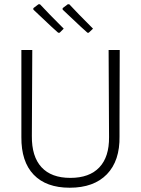

<svg xmlns="http://www.w3.org/2000/svg" viewBox="-20 -873 659 898"><path d="M539 -313V-236Q541 -121 480 -58Q419 5 306 5Q196 5 137.5 -56Q79 -117 80 -232V-639H131L129 -237Q128 -141 174 -91Q220 -41 309 -41Q398 -41 444.5 -90Q491 -139 490 -232L488 -639H540ZM259 -720H252L222 -747Q149 -815 136 -828V-835L160 -853H167Q203 -814 278 -739ZM395 -720H389L359 -747Q286 -815 273 -828V-835L297 -853H304Q340 -814 415 -739Z"/></svg>

Font: Luna Sans Light
Style: Regular
Weight: 300
Designer: Juan Pablo del Peral
Foundry: Huerta Tipografica
Version: Version 2.001; ttfautohint (v1.5)